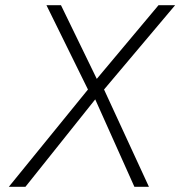

<svg xmlns="http://www.w3.org/2000/svg" viewBox="-20 -720 695 740"><path d="M319 -375 159 -700H215L353 -416L591 -700H655L381 -375L554 0H498L347 -337L78 0H14Z"/></svg>

Font: Niramit ExtraLight
Style: Italic
Weight: 200
Italic angle: -10°
Designer: Katatrad Aksorn Co.,Ltd.
Foundry: Cadson Demak Co.,Ltd.
Version: Version 1.000; ttfautohint (v1.6)